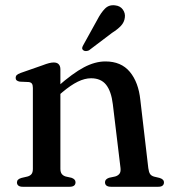

<svg xmlns="http://www.w3.org/2000/svg" viewBox="-20 -716 658 736"><path d="M211.5 -450.5V-69.5Q211.5 -56 216.8 -49.2Q222 -42.5 231.5 -39.5L254 -34.5Q269.5 -29 269.5 -17.5Q269.5 0 246.5 0H67.5Q56 0 50.5 -4.5Q45 -9 45 -16.5Q45 -23 49.2 -27.2Q53.5 -31.5 62.5 -34L86 -39.5Q96 -42.5 101 -49Q106 -55.5 106 -69V-379Q106 -390.5 102.2 -395.5Q98.5 -400.5 90 -401.5L56 -403Q47.5 -404.5 43.8 -408Q40 -411.5 40 -417.5Q40 -424 44.2 -428.2Q48.5 -432.5 59.5 -436.5L142.5 -465.5Q158 -471.5 168 -474Q178 -476.5 186 -476.5Q199 -476.5 205.2 -469.5Q211.5 -462.5 211.5 -450.5ZM197.5 -344 178 -364 199.5 -383Q259 -435.5 301.8 -458Q344.5 -480.5 384 -480.5Q444.5 -480.5 477.8 -440.5Q511 -400.5 518 -332.5L548.5 -71.5Q550.5 -56.5 555.2 -49.2Q560 -42 570.5 -39L591.5 -34Q600 -31.5 604.2 -27.2Q608.5 -23 608.5 -16.5Q608.5 -9 603.2 -4.5Q598 0 586 0H406Q382.5 0 382.5 -17.5Q382.5 -29 398 -34.5L421.5 -39.5Q432 -42.5 437.8 -49.8Q443.5 -57 442 -71.5L412.5 -316.5Q406.5 -366 386.8 -391Q367 -416 329 -416Q305 -416 278 -402.8Q251 -389.5 219 -362.5ZM352.5 -639.5Q367 -667.5 382.5 -683Q398 -698.5 421 -695.5Q441 -693.5 451 -679.2Q461 -665 458.5 -648.5Q456.5 -631 443.8 -617.2Q431 -603.5 409.5 -590L321 -523Q315.5 -520.5 309.5 -520.2Q303.5 -520 299 -523.5Q294 -528 295.2 -533.5Q296.5 -539 300 -544.5Z"/></svg>

Font: Fraunces 11pt
Style: Regular
Weight: 400
Version: Version 1.000;[b76b70a41]